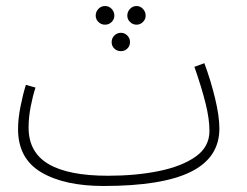

<svg xmlns="http://www.w3.org/2000/svg" viewBox="-20 -597 820 638"><path d="M324 21Q194 21 117 -24.5Q40 -70 40 -168Q40 -202 48 -242.5Q56 -283 66 -315L98 -306Q89 -279 82 -243Q75 -207 75 -173Q75 -91 141 -52Q207 -13 339 -13Q431 -13 507.5 -28.5Q584 -44 630 -76.5Q676 -109 676 -162Q676 -202 663 -254Q650 -306 626 -375L659 -387Q680 -331 694.5 -271Q709 -211 709 -170Q709 -73 614 -26Q519 21 324 21ZM329 -515Q316 -515 307 -524Q298 -533 298 -545Q298 -558 307 -567.5Q316 -577 329 -577Q342 -577 351 -567.5Q360 -558 360 -545Q360 -533 351 -524Q342 -515 329 -515ZM434 -515Q421 -515 412 -524Q403 -533 403 -545Q403 -558 412 -567.5Q421 -577 434 -577Q446 -577 455 -567.5Q464 -558 464 -545Q464 -533 455 -524Q446 -515 434 -515ZM382 -427Q369 -427 360 -435.5Q351 -444 351 -457Q351 -470 360 -479Q369 -488 382 -488Q394 -488 403 -479Q412 -470 412 -457Q412 -444 403 -435.5Q394 -427 382 -427Z"/></svg>

Font: Noto Sans Arabic Cond ExtLt
Style: Regular
Weight: 200
Width: 3
Designer: Monotype Design Team, Nadine Chahine, Nizar Qandah and Khaled Hosny
Foundry: Monotype Imaging Inc.
Version: Version 2.012; ttfautohint (v1.8.4.7-5d5b)